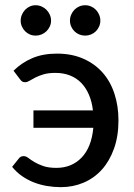

<svg xmlns="http://www.w3.org/2000/svg" viewBox="-20 -726 524 752"><path d="M33 -449Q65.5 -481 107 -498.5Q148.5 -516 203 -516Q261 -516 306 -496.2Q351 -476.5 381.8 -441.8Q412.5 -407 428.2 -359Q444 -311 444 -254.5Q444 -192.5 426.5 -143.8Q409 -95 378.8 -61.5Q348.5 -28 307.2 -10.5Q266 7 218.5 7Q191 7 164.2 2.5Q137.5 -2 113 -11.5Q88.5 -21 66.8 -36Q45 -51 27.5 -72.5L54 -105.5Q60.5 -114.5 72.5 -114.5Q82 -114.5 91.2 -107.2Q100.5 -100 114.5 -91.5Q128.5 -83 149 -75.8Q169.5 -68.5 201 -68.5Q261 -68.5 299.8 -109Q338.5 -149.5 345.5 -225.5H111V-293.5H344Q340 -328 328.2 -355.2Q316.5 -382.5 298 -401.5Q279.5 -420.5 254 -430.5Q228.5 -440.5 197 -440.5Q169.5 -440.5 150.5 -434.8Q131.5 -429 118.2 -422.2Q105 -415.5 95.8 -409.8Q86.5 -404 78.5 -404Q70.5 -404 66.2 -407.2Q62 -410.5 58 -416ZM180 -645Q180 -633 175 -622.2Q170 -611.5 161.8 -603.5Q153.5 -595.5 142.5 -591Q131.5 -586.5 119.5 -586.5Q107.5 -586.5 97 -591Q86.5 -595.5 78.5 -603.5Q70.5 -611.5 65.8 -622.2Q61 -633 61 -645Q61 -657.5 65.8 -668.5Q70.5 -679.5 78.5 -687.8Q86.5 -696 97 -700.8Q107.5 -705.5 119.5 -705.5Q131.5 -705.5 142.5 -700.8Q153.5 -696 161.8 -687.8Q170 -679.5 175 -668.5Q180 -657.5 180 -645ZM373 -645Q373 -633 368.2 -622.2Q363.5 -611.5 355.5 -603.5Q347.5 -595.5 336.5 -591Q325.5 -586.5 313.5 -586.5Q301.5 -586.5 290.5 -591Q279.5 -595.5 271.5 -603.5Q263.5 -611.5 258.8 -622.2Q254 -633 254 -645Q254 -657.5 258.8 -668.5Q263.5 -679.5 271.5 -687.8Q279.5 -696 290.5 -700.8Q301.5 -705.5 313.5 -705.5Q325.5 -705.5 336.5 -700.8Q347.5 -696 355.5 -687.8Q363.5 -679.5 368.2 -668.5Q373 -657.5 373 -645Z"/></svg>

Font: Lato 2
Style: Regular
Weight: 500
Designer: Lukasz Dziedzic with Adam Twardoch and Botio Nikoltchev
Foundry: tyPoland Lukasz Dziedzic
Version: Version 2.015; 2015-08-06; http://www.latofonts.com/